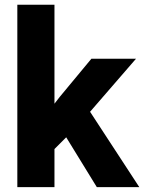

<svg xmlns="http://www.w3.org/2000/svg" viewBox="-20 -770 593 790"><path d="M378.4 0 252.4 -205.1 204.1 -156.7V0H51.3V-750.5H204.1V-343.3L225.6 -371.1L356 -528.3H539.6L350.6 -310.1L553.2 0Z"/></svg>

Font: Vazirmatn UI ExtraBold
Style: Regular
Weight: 800
Designer: Saber Rastikerdar
Foundry: Saber Rastikerdar
Version: Version 33.003